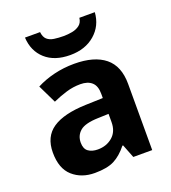

<svg xmlns="http://www.w3.org/2000/svg" viewBox="-141 -876 886 992"><g transform="rotate(-20 302.0 -380.5)"><path d="M302 -557Q412 -557 470.5 -509.5Q529 -462 529 -364V0H425L396 -74H392Q357 -30 318 -10Q279 10 211 10Q138 10 90 -32.5Q42 -75 42 -163Q42 -250 103 -291.5Q164 -333 286 -337L381 -340V-364Q381 -407 358.5 -427Q336 -447 296 -447Q256 -447 218 -435.5Q180 -424 142 -407L93 -508Q137 -531 190.5 -544Q244 -557 302 -557ZM323 -251Q251 -249 223 -225Q195 -201 195 -162Q195 -128 215 -113.5Q235 -99 267 -99Q315 -99 348 -127.5Q381 -156 381 -208V-253ZM494 -771Q489 -698 436 -652Q383 -606 300 -606Q214 -606 164 -651Q114 -696 110 -771H193Q196 -743 210.5 -730Q225 -717 249 -713.5Q273 -710 301 -710Q325 -710 348.5 -714.5Q372 -719 389 -732Q406 -745 409 -771Z"/></g></svg>

Font: Noto Sans Nag Mundari
Style: Bold
Weight: 700
Version: Version 1.000